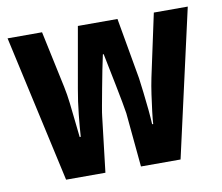

<svg xmlns="http://www.w3.org/2000/svg" viewBox="-65 -624 810 702"><g transform="rotate(-10 339.5 -273.0)"><path d="M385 -201Q383 -215 377.5 -244.5Q372 -274 365 -309Q358 -344 351.5 -376Q345 -408 341 -428H338Q333 -406 326.5 -373Q320 -340 313.5 -305Q307 -270 302 -242.5Q297 -215 296 -204L272 0H126L5 -546H133L178 -335Q184 -307 188 -273Q192 -239 195.5 -205Q199 -171 202 -145H206Q208 -178 213 -226.5Q218 -275 226 -319L266 -546H413L453 -319Q456 -296 460 -263.5Q464 -231 467 -199Q470 -167 471 -145H475Q476 -163 479.5 -191.5Q483 -220 487.5 -252Q492 -284 498 -313L548 -546H674L551 0H404Z"/></g></svg>

Font: Noto Sans Telugu ExtraCondensed
Style: Bold
Weight: 700
Width: 2
Designer: Jelle Bosma - Monotype Design Team
Foundry: Monotype Imaging Inc.
Version: Version 2.005; ttfautohint (v1.8.4.7-5d5b)